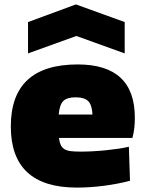

<svg xmlns="http://www.w3.org/2000/svg" viewBox="-20 -841 661 870"><path d="M107 -741 324 -821 545 -741V-599L326 -678L107 -599ZM328 9Q29 9 29 -268Q29 -549 332 -549Q591 -549 591 -308Q591 -282 588.5 -260Q586 -238 580 -216H247Q250 -195 256 -183Q262 -171 273 -164.5Q284 -158 302 -156Q320 -154 347 -154Q371 -154 400 -155.5Q429 -157 458.5 -160Q488 -163 515.5 -167Q543 -171 564 -176L569 -22Q517 -8 453.5 0.5Q390 9 328 9ZM322 -400Q284 -400 267 -383.5Q250 -367 246 -322H399Q397 -365 380 -382.5Q363 -400 322 -400Z"/></svg>

Font: Plata Sans Black
Style: Regular
Weight: 900
Designer: Pablo Impallari, Andres Torresi, & Cristiano Sobral
Foundry: Pablo Impallari, Andres Torresi, & Cristiano Sobral
Version: Version 1.00;December 28, 2019;FontCreator 12.0.0.2547 64-bi